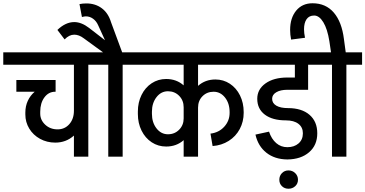

<svg xmlns="http://www.w3.org/2000/svg" viewBox="-55 -958 2234 1174"><path d="M581 -562H485V0H397V-129Q349 -86 283 -86Q232 -86 190 -109Q148 -132 124 -171.5Q100 -211 100 -258V-270Q100 -309 115 -341.5Q130 -374 157 -397H45V-469H285V-397H282Q242 -397 216.5 -362.5Q191 -328 191 -275V-263Q191 -224 221.5 -195.5Q252 -167 297 -167Q341 -167 369 -199Q397 -231 397 -281V-562H-35V-638H581Z M511 -638H791V-562H695V0H607V-562H511ZM692 -638H575L457 -724Q428 -746 399 -746Q368 -746 340 -717L296 -775Q346 -823 399 -823Q443 -823 490 -787L587 -712L545 -804Q534 -829 514 -843.5Q494 -858 470 -858Q462 -858 446 -854L431 -933Q450 -937 473 -937Q528 -937 567.5 -907.5Q607 -878 624 -822Z M1156 -433Q1200 -472 1262 -472Q1311 -472 1350.5 -446Q1390 -420 1412.5 -374.5Q1435 -329 1435 -273V-268Q1435 -214 1411 -169Q1387 -124 1343.5 -96.5Q1300 -69 1245 -65L1232 -141Q1283 -147 1316 -183Q1349 -219 1349 -268V-272Q1349 -326 1321 -361.5Q1293 -397 1251 -397Q1210 -397 1183 -369.5Q1156 -342 1156 -300V0H1068V-101Q1024 -62 961 -62Q912 -62 872.5 -88Q833 -114 810.5 -159.5Q788 -205 788 -261V-276Q788 -332 810.5 -377.5Q833 -423 872.5 -449Q912 -475 961 -475Q1024 -475 1068 -436V-562H721V-638H1506V-562H1156ZM1068 -234V-302Q1068 -344 1040.5 -372Q1013 -400 972 -400Q930 -400 902 -364Q874 -328 874 -275V-262Q874 -209 902 -173Q930 -137 972 -137Q1013 -137 1040.5 -165Q1068 -193 1068 -234Z M1702 -409Q1660 -409 1634.5 -394Q1609 -379 1609 -354Q1609 -327 1634.5 -312Q1660 -297 1706 -297Q1790 -297 1837.5 -256Q1885 -215 1885 -143Q1885 -70 1835 -27Q1785 16 1703 17H1702H1701Q1625 16 1574 -24Q1523 -64 1507 -135L1590 -153Q1605 -108 1634 -83Q1663 -58 1702 -58Q1744 -58 1770.5 -81Q1797 -104 1797 -143Q1797 -180 1769.5 -201Q1742 -222 1693 -222Q1611 -222 1564.5 -257Q1518 -292 1518 -354Q1518 -412 1568.5 -448Q1619 -484 1702 -484H1748V-562H1436V-638H1949V-562H1829V-409Z M1653 141Q1653 117 1669 100.5Q1685 84 1709 84Q1733 84 1750 100.5Q1767 117 1767 141Q1767 165 1750 180.5Q1733 196 1709 196Q1685 196 1669 180.5Q1653 165 1653 141Z M2159 -638V-562H2063V0H1975V-562H1879V-638H1969L1959 -706Q1947 -781 1922 -822Q1897 -863 1866 -863Q1835 -863 1819.5 -840.5Q1804 -818 1804 -779Q1804 -756 1810 -727L1725 -716Q1719 -746 1719 -775Q1719 -848 1756 -893Q1793 -938 1856 -938Q1937 -938 1986 -881Q2035 -824 2048 -719L2059 -638Z"/></svg>

Font: Akshar
Style: Regular
Weight: 400
Designer: Tall Chai
Foundry: Tall Chai
Version: Version 1.000